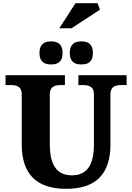

<svg xmlns="http://www.w3.org/2000/svg" viewBox="-20 -1174 833 1210"><path d="M397 16C584 16 676 -77 676 -264V-580C676 -620 697 -638 745 -638H778V-700H474V-638H503C551 -638 572 -620 572 -580V-263C572 -132 526 -69 433 -69C340 -69 294 -132 294 -263V-580C294 -620 315 -638 363 -638H389V-700H15V-638H48C96 -638 117 -620 117 -580V-264C117 -77 210 16 397 16ZM229 -836C229 -792 254 -768 297 -768H306C350 -768 374 -792 374 -836V-845C374 -888 350 -913 306 -913H297C254 -913 229 -888 229 -845ZM354 -996H431L610 -1113L595 -1154H456ZM420 -836C420 -792 445 -768 488 -768H497C541 -768 565 -792 565 -836V-845C565 -888 541 -913 497 -913H488C445 -913 420 -888 420 -845Z"/></svg>

Font: LT Superior Serif ExtraBold
Style: Regular
Weight: 800
Designer: Daniel Lyons
Foundry: LyonsType
Version: Version 2.120;FEAKit 1.0